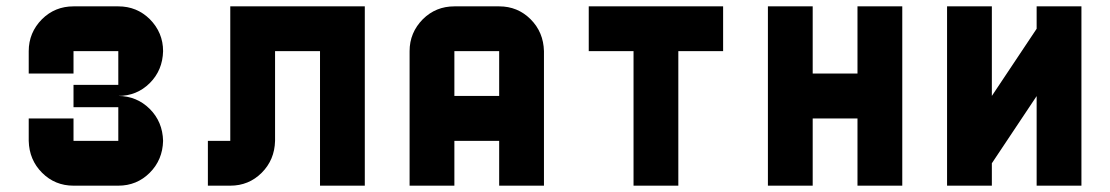

<svg xmlns="http://www.w3.org/2000/svg" viewBox="-20 -587 3510 607"><path d="M354 0H212.4Q153.8 0 113 -40.8Q72.3 -81.5 70.8 -141.6V-212.4H212.4V-141.6H354V-248H212.4V-318.8H354V-425.3H212.4V-354.5H70.8V-425.3Q70.8 -483.9 112.8 -526.4Q153.8 -566.9 212.4 -566.9H354Q412.6 -566.9 453.6 -526.4Q495.6 -483.9 495.6 -425.3Q494.1 -364.7 453.4 -324.2Q412.6 -283.7 354 -283.7Q412.6 -283.2 453.4 -242.7Q494.1 -202.1 495.6 -141.6Q494.1 -81.5 453.4 -40.8Q412.6 0 354 0Z M708 -566.9H1133.3V0H991.7V-425.3H849.6V-141.6Q848.1 -81.5 807.4 -40.8Q766.6 0 708 0H637.2V-141.6H708Z M1699.7 0H1558.1V-141.6H1416.5V0H1274.9V-425.3Q1274.9 -483.9 1316.9 -526.4Q1357.9 -566.9 1416.5 -566.9H1558.1Q1616.7 -566.9 1657.5 -526.1Q1698.2 -485.4 1699.7 -425.3ZM1558.1 -283.7V-425.3H1416.5V-283.7Z M1841.3 -566.9H2266.1V-425.3H2124.5V0H1982.9V-425.3H1841.3Z M2690.9 -566.9H2832.5V0H2690.9V-212.4H2549.3V0H2407.7V-566.9H2549.3V-354.5H2690.9Z M3398.9 -566.9V0H3257.3V-283.2L3115.7 -70.8V0H2974.1V-566.9H3115.7V-283.7L3257.3 -496.1V-566.9Z"/></svg>

Font: Blazma
Style: Regular
Weight: 400
Designer: GGBotNet
Version: 1.00